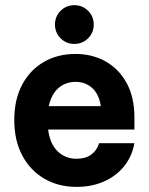

<svg xmlns="http://www.w3.org/2000/svg" viewBox="-20 -721 582 751"><path d="M280 10Q208.3 10 153.3 -22.1Q98.3 -54.2 67.1 -112.9Q35.8 -171.7 35.8 -251.7Q35.8 -330.8 66.2 -388.8Q96.7 -446.7 150.8 -478.3Q205 -510 275 -510Q340.8 -510 392.9 -480.8Q445 -451.7 475.4 -396.2Q505.8 -340.8 505.8 -260.8V-214.2H168.3Q175 -159.2 205 -129.6Q235 -100 279.2 -100Q314.2 -100 336.7 -116.2Q359.2 -132.5 367.5 -160.8H505.8Q495.8 -107.5 464.2 -69.2Q432.5 -30.8 385 -10.4Q337.5 10 280 10ZM170.8 -305.8H374.2Q367.5 -352.5 340.8 -376.7Q314.2 -400.8 275.8 -400.8Q236.7 -400.8 208.8 -376.7Q180.8 -352.5 170.8 -305.8ZM270.8 -549.2Q239.2 -549.2 217.1 -571.2Q195 -593.3 195 -625Q195 -656.7 217.1 -678.8Q239.2 -700.8 270.8 -700.8Q302.5 -700.8 324.6 -678.8Q346.7 -656.7 346.7 -625Q346.7 -593.3 324.6 -571.2Q302.5 -549.2 270.8 -549.2Z"/></svg>

Font: Funnel Sans
Style: Bold
Weight: 700
Designer: NORD ID, Kristian Moeller
Foundry: Dicotype
Version: Version 1.000